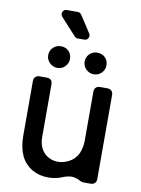

<svg xmlns="http://www.w3.org/2000/svg" viewBox="-101 -1011 797 1084"><g transform="rotate(10 297.5 -468.5)"><path d="M276.4 -931.6Q313.5 -876 339.8 -834Q347.7 -822.3 340.8 -809.1Q334 -795.9 318.4 -795.9H280.3Q269.5 -795.9 261.7 -804.7Q233.4 -835.9 173.8 -901.4Q163.1 -914.1 169.4 -928.7Q175.8 -943.4 192.4 -943.4H255.9Q268.6 -943.4 276.4 -931.6ZM195.3 -612.3Q169.9 -612.3 151.4 -630.9Q132.8 -649.4 132.8 -673.8Q132.8 -701.2 151.4 -718.8Q169.9 -736.3 195.3 -736.3Q222.7 -736.3 240.2 -718.8Q257.8 -701.2 257.8 -673.8Q257.8 -649.4 240.2 -630.9Q222.7 -612.3 195.3 -612.3ZM404.3 -612.3Q378.9 -612.3 360.4 -630.9Q341.8 -649.4 341.8 -673.8Q341.8 -701.2 360.4 -718.8Q378.9 -736.3 404.3 -736.3Q430.7 -736.3 449.2 -718.8Q466.8 -701.2 466.8 -673.8Q466.8 -649.4 449.2 -630.9Q430.7 -612.3 404.3 -612.3ZM493.2 -1Q509.8 -1 518.6 -9.8Q527.3 -17.6 527.3 -34.2Q527.3 -194.3 527.3 -514.6Q527.3 -530.3 518.6 -539.1Q509.8 -547.9 493.2 -547.9Q480.5 -547.9 453.1 -547.9Q437.5 -547.9 428.7 -539.1Q419.9 -531.2 419.9 -514.6Q419.9 -420.9 419.9 -235.4Q419.9 -195.3 405.3 -161.1Q389.6 -127 354.5 -107.4Q353.5 -107.4 352.5 -106.4Q351.6 -106.4 351.6 -106.4Q336.9 -98.6 321.3 -94.7Q306.6 -90.8 292 -90.8Q266.6 -90.8 247.1 -99.6Q226.6 -107.4 210.9 -124Q195.3 -140.6 187.5 -163.1Q179.7 -185.5 179.7 -212.9Q179.7 -313.5 179.7 -514.6Q179.7 -530.3 171.9 -539.1Q163.1 -547.9 146.5 -547.9Q132.8 -547.9 106.4 -547.9Q90.8 -547.9 82 -539.1Q73.2 -531.2 73.2 -514.6Q73.2 -409.2 73.2 -200.2Q73.2 -167 79.1 -137.7Q85 -109.4 95.7 -86.9Q107.4 -63.5 123 -46.9Q139.6 -29.3 159.2 -17.6Q179.7 -5.9 202.1 0Q225.6 5.9 252 5.9Q273.4 5.9 292 2Q311.5 -1 327.1 -7.8Q356.4 -20.5 382.8 -21.5Q408.2 -21.5 434.6 -5.9Q438.5 -3.9 443.4 -2.9Q448.2 -1 454.1 -1Q455.1 -1 455.1 -1Q464.8 -1 474.6 -1Q484.4 -1 493.2 -1Z"/></g></svg>

Font: DeepSea
Style: Medium
Weight: 500
Designer: Stem
Version: Version 3.019;git-0a5106e0b